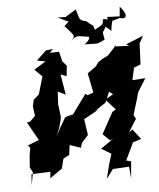

<svg xmlns="http://www.w3.org/2000/svg" viewBox="-62 -982 892 1075"><g transform="rotate(-5 383.5 -444.5)"><path d="M612 -711 561 -656 530 -641 506 -625 487 -600 440 -567 462 -457 428 -445 417 -454 338 -345 310 -339 293 -333C273 -299 253 -265 234 -230L254 -275L264 -312L269 -335L260 -409L264 -480L307 -459L288 -574L321 -561L327 -620L304 -646L291 -701L239 -700L258 -720L218 -715L163 -663L210 -654L144 -613L186 -572L157 -473L126 -446L118 -410L125 -355L95 -326L77 -322L135 -219L71 -194L83 -180L76 -138L71 -69L86 -42L73 31L77 -32L184 -36L180 0L249 -48L263 -103L297 -121L304 -176L365 -155L375 -183L411 -223L398 -313L483 -360L464 -354L525 -395L550 -454L579 -432L576 -441L525 -412L579 -352L559 -340L493 -220L532 -182L552 -191L478 -140L533 -107L515 -48L495 31L534 -21L625 -26L631 40L639 -55L612 -62L659 -160L706 -175L662 -232L641 -217L687 -290L675 -311L704 -406L712 -437C727 -462 744 -487 759 -512L686 -507L701 -576L739 -591L744 -709L767 -750L669 -710L685 -700L599 -704ZM492 -834C492 -834 491 -827 457 -859C413 -864 421 -882 404 -929L344 -892L299 -893C325 -883 367 -855 363 -869C313 -825 327 -827 334 -841C385 -782 400 -781 348 -746C413 -790 379 -780 463 -771C478 -752 417 -719 440 -730C522 -730 493 -720 551 -747C540 -803 544 -780 562 -818C611 -785 581 -771 603 -848C617 -854 683 -862 620 -871C691 -835 696 -875 651 -923L646 -869L576 -872C577 -838 586 -867 549 -860C558 -826 521 -822 502 -806Z"/></g></svg>

Font: Asimov Aggro
Style: It
Weight: 500
Designer: Google
Version: Version 2.000980; 2014